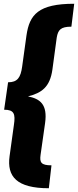

<svg xmlns="http://www.w3.org/2000/svg" viewBox="-20 -861 415 1022"><path d="M375 -841C184 -841 137 -783 121 -673L98 -507C90 -448 73 -423 23 -423L2 -277C55 -277 63 -255 54 -196L31 -30C16 79 69 141 240 141L254 19C199 19 190 4 196 -37L220 -206C234 -306 193 -335 129 -348C201 -366 246 -397 259 -491L282 -661C289 -702 303 -719 360 -719Z"/></svg>

Font: Fira Sans ExtraBold
Style: Italic
Weight: 800
Italic angle: -8°
Designer: bBox Type GmbH & Carrois Corporate GbR & Edenspiekermann AG
Foundry: bBox Type GmbH & Carrois Corporate GbR & Edenspiekermann AG
Version: Version 4.301;PS 004.301;hotconv 1.0.88;makeotf.lib2.5.64775